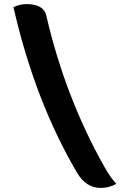

<svg xmlns="http://www.w3.org/2000/svg" viewBox="-20 -786 640 942"><path d="M46 -751Q79 -766 110 -766Q151 -766 176 -752Q201 -738 207 -710Q300 -308 493 34Q507 59 521 79Q535 99 551 116Q515 136 474 136Q403 136 359 63Q151 -290 46 -751Z"/></svg>

Font: Recursive Sn Csl St
Style: Bold
Weight: 700
Version: Version 1.079;hotconv 1.0.112;makeotfexe 2.5.65598; ttfautoh